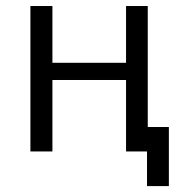

<svg xmlns="http://www.w3.org/2000/svg" viewBox="-20 -508 598 644"><path d="M546.4 116.2H473.1V0H402.8V-239.7H155.8V0H82V-487.8H155.8V-297.4H402.8V-487.8H475.6V-82H546.4Z"/></svg>

Font: Acari Sans
Style: Regular
Weight: 400
Designer: Alfredo Marco Pradil and Stefan Peev
Foundry: Hanken Design Co.
Version: Version 1.045;February 4, 2021;FontCreator 13.0.0.2655 64-bi